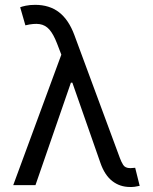

<svg xmlns="http://www.w3.org/2000/svg" viewBox="-20 -757 625 785"><path d="M511.4 7.5Q470.2 7.5 439.1 -16.7Q408 -40.8 390.6 -90.9L259.9 -464.5L234.4 -524.1L213.1 -579.5Q198.5 -617.2 182 -636Q165.5 -654.8 142 -658.4Q118.6 -661.9 83.8 -653.4L62.5 -727.3Q68.9 -730.1 85.6 -733.7Q102.3 -737.2 123.6 -737.2Q182.2 -737.2 221.6 -706.7Q261 -676.1 284.1 -613.6L470.2 -110.8Q475.1 -96.9 483.3 -83.3Q491.5 -69.6 512.8 -69.6Q517 -69.6 523.3 -70.3Q529.5 -71 532.7 -71L551.1 2.8Q540.8 5.3 530.7 6.6Q520.6 7.8 511.4 7.5ZM34.1 0 247.2 -578.1 281.2 -419H269.9L125 0Z"/></svg>

Font: InterMG
Style: Regular
Weight: 400
Designer: Rasmus Andersson
Foundry: rsms
Version: Version 3.019;December 26, 2023;FontCreator 15.0.0.2955 64-b